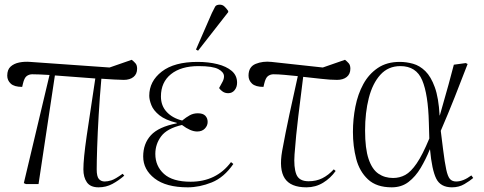

<svg xmlns="http://www.w3.org/2000/svg" viewBox="-20 -788 2074 822"><path d="M402 14Q367 14 352 -7.5Q337 -29 337 -63Q337 -108 351 -205Q365 -302 388 -452Q345 -455 302 -458.5Q259 -462 215 -465L145 0H91L82 -4L192 -467Q144 -470 118 -470Q105 -470 94.5 -462.5Q84 -455 78 -429L75 -416Q41 -416 26 -430Q11 -444 11 -464Q11 -490 25.5 -503Q40 -516 62.5 -520.5Q85 -525 109 -523L449 -499L544 -532Q553 -525 560 -517Q567 -509 567 -494Q567 -471 551.5 -458.5Q536 -446 510 -446Q494 -446 469.5 -447.5Q445 -449 414 -451Q407 -373 402.5 -296Q398 -219 396 -157.5Q394 -96 394 -63Q394 -32 403.5 -21.5Q413 -11 428 -11Q441 -11 457 -16Q473 -21 505 -44L512 -36Q488 -15 461 -0.5Q434 14 402 14Z M784 14Q691 14 642 -24Q593 -62 593 -118Q593 -173 626 -209Q659 -245 737 -260V-262Q688 -274 662.5 -294.5Q637 -315 628 -338Q619 -361 619 -378Q619 -440 672.5 -481.5Q726 -523 826 -523Q872 -523 910.5 -513.5Q949 -504 972 -484.5Q995 -465 995 -434Q995 -415 984.5 -402Q974 -389 957 -389Q944 -389 934 -395.5Q924 -402 918 -411Q927 -427 933 -438.5Q939 -450 939 -461Q939 -479 915 -492Q891 -505 830 -505Q755 -505 712 -470.5Q669 -436 669 -375Q669 -335 694 -308.5Q719 -282 760 -272Q777 -286 792.5 -294.5Q808 -303 827 -303Q849 -303 859 -292.5Q869 -282 869 -266Q869 -250 857 -237.5Q845 -225 824 -225Q796 -225 759 -253Q695 -238 670 -204.5Q645 -171 645 -129Q645 -77 682 -43.5Q719 -10 796 -10Q906 -10 969 -94L979 -86Q939 -28 886.5 -7Q834 14 784 14ZM828 -571 819 -576 887 -732Q896 -751 901 -759.5Q906 -768 921 -768Q932 -768 940 -761Q948 -754 957 -741V-736Z M1292 14Q1224 14 1199 -24.5Q1174 -63 1188 -142Q1202 -219 1219 -298Q1236 -377 1255 -462Q1225 -465 1198 -467.5Q1171 -470 1151 -470Q1138 -470 1127.5 -462.5Q1117 -455 1111 -429L1108 -416Q1074 -416 1059 -430Q1044 -444 1044 -464Q1044 -502 1074.5 -514.5Q1105 -527 1142 -523L1362 -499L1457 -532Q1466 -525 1473 -517Q1480 -509 1480 -494Q1480 -471 1464.5 -458.5Q1449 -446 1423 -446Q1394 -446 1355.5 -450.5Q1317 -455 1278 -459Q1267 -371 1257 -289.5Q1247 -208 1241 -127Q1237 -72 1248.5 -42Q1260 -12 1301 -12Q1334 -12 1360 -25Q1386 -38 1409 -63L1417 -56Q1395 -25 1363 -5.5Q1331 14 1292 14Z M1657 14Q1592 14 1555.5 -20Q1519 -54 1505 -108Q1491 -162 1491 -223Q1491 -278 1501.5 -331.5Q1512 -385 1535.5 -428Q1559 -471 1597.5 -497Q1636 -523 1691 -523Q1720 -523 1748.5 -515Q1777 -507 1801 -483.5Q1825 -460 1841.5 -414.5Q1858 -369 1862 -294H1863Q1887 -377 1900.5 -426.5Q1914 -476 1923 -511L1974 -518L1982 -514Q1954 -441 1926.5 -371.5Q1899 -302 1867 -228L1877 -148Q1884 -92 1890.5 -62Q1897 -32 1906.5 -21.5Q1916 -11 1933 -11Q1963 -11 1998 -37L2006 -26Q1992 -14 1968.5 0Q1945 14 1915 14Q1866 14 1847.5 -23.5Q1829 -61 1821 -148H1820Q1803 -106 1781 -69Q1759 -32 1729 -9Q1699 14 1657 14ZM1663 -26Q1691 -26 1715 -39Q1739 -52 1764 -88.5Q1789 -125 1818 -195L1816 -263Q1813 -384 1787.5 -444.5Q1762 -505 1694 -505Q1642 -505 1608.5 -468Q1575 -431 1559 -368.5Q1543 -306 1543 -229Q1543 -152 1558 -107.5Q1573 -63 1600 -44.5Q1627 -26 1663 -26Z"/></svg>

Font: Display Extralight
Style: Italic
Weight: 200
Italic angle: -2°
Designer: Latin by Veronika Burian and Jose Scaglione. Greek by Irene Vlachou. Cyrillic by Vera Evstafieva
Foundry: TypeTogether
Version: Version 3.002